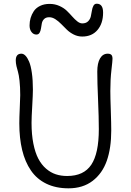

<svg xmlns="http://www.w3.org/2000/svg" viewBox="-20 -1001 703 1034"><path d="M175.8 -814.9Q160.2 -814.9 149.7 -828.6Q139.2 -842.3 139.2 -863.8Q139.2 -884.8 144.8 -904.1Q150.4 -923.3 162.1 -940.9Q173.8 -958.5 195.8 -969.2Q217.8 -980 247.1 -980Q275.4 -980 299.6 -969.2Q323.7 -958.5 339.6 -943.1Q355.5 -927.7 369.1 -912.1Q382.8 -896.5 396.5 -885.7Q410.2 -875 422.9 -875Q442.9 -875 454.1 -886Q465.3 -897 469 -912.4Q472.7 -927.7 474.9 -943.4Q477.1 -959 483.2 -970Q489.3 -981 501 -981Q535.2 -981 535.2 -933.1Q535.2 -875 505.1 -839.6Q475.1 -804.2 422.9 -804.2Q398.9 -804.2 377.4 -814.9Q356 -825.7 340.1 -841.1Q324.2 -856.4 309.6 -871.6Q294.9 -886.7 278.3 -897.5Q261.7 -908.2 245.1 -908.2Q227.5 -908.2 217.8 -898.7Q208 -889.2 205.3 -875.2Q202.6 -861.3 200.7 -847.7Q198.7 -834 193.1 -824.5Q187.5 -814.9 175.8 -814.9ZM349.1 13.2Q280.8 13.2 229.5 -11.7Q178.2 -36.6 146.5 -83Q114.7 -129.4 99.4 -192.9Q84 -256.3 84 -336.9Q84 -366.2 86.4 -418.9Q88.9 -471.7 88.9 -488.8Q88.9 -532.7 85.2 -565.7Q81.5 -598.6 76.9 -613.8Q72.3 -628.9 68.6 -645Q64.9 -661.1 64.9 -675.8Q64.9 -711.9 95.2 -711.9Q106.4 -711.9 116.9 -701.4Q127.4 -690.9 136.7 -669.2Q146 -647.5 151.6 -608.4Q157.2 -569.3 157.2 -518.1Q157.2 -492.7 153.6 -430.4Q149.9 -368.2 149.9 -338.9Q149.9 -276.4 159.7 -227.5Q169.4 -178.7 186.5 -146.2Q203.6 -113.8 228.3 -92.5Q252.9 -71.3 280.8 -62.3Q308.6 -53.2 341.8 -53.2Q431.2 -53.2 471.7 -114Q512.2 -174.8 512.2 -305.2Q512.2 -368.2 508.1 -462.9Q503.9 -557.6 503.9 -615.2Q503.9 -661.1 518.8 -686.5Q533.7 -711.9 560.1 -711.9Q573.2 -711.9 579.6 -705.8Q585.9 -699.7 585.9 -684.1Q585.9 -674.3 580.1 -623.8Q574.2 -573.2 574.2 -511.2Q574.2 -476.6 576.7 -405.8Q579.1 -335 579.1 -297.9Q579.1 -203.6 555.2 -135.3Q531.2 -66.9 478.8 -26.9Q426.3 13.2 349.1 13.2Z"/></svg>

Font: Shantell Sans Normal
Style: Regular
Weight: 300
Designer: Stephen Nixon, Anya Danilova, Shantell Martin
Foundry: Arrow Type
Version: Version 1.006;[559af2be0]